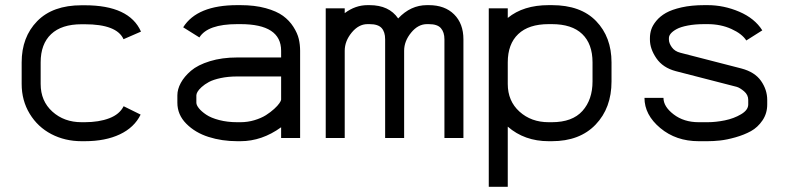

<svg xmlns="http://www.w3.org/2000/svg" viewBox="-20 -532 3040 740"><path d="M306.6 -438.5H294.4Q217.3 -438.5 177 -400.4Q136.7 -362.3 136.7 -291.5V-208.5Q136.7 -142.6 181.9 -101.8Q227.1 -61 294.4 -61H306.6Q361.3 -61 401.1 -76.2Q440.9 -91.3 456.5 -122.6L522 -90.3Q497.6 -40.5 441.9 -14.2Q386.2 12.2 306.6 12.2H294.4Q230.5 12.2 178 -15.1Q125.5 -42.5 94.5 -93.5Q63.5 -144.5 63.5 -208.5V-291.5Q63.5 -389.2 123.3 -450.4Q183.1 -511.7 294.4 -511.7H306.6Q478.5 -511.7 523.4 -410.2L456.1 -380.9Q430.2 -438.5 306.6 -438.5Z M906.7 -61Q934.6 -61 960.7 -68.8Q986.8 -76.7 1004.9 -88.1Q1022.9 -99.6 1036.6 -112.1Q1050.3 -124.5 1056.9 -134.3Q1063.5 -144 1063.5 -147.9V-237.3H894.5Q859.4 -237.3 830.8 -231.2Q802.2 -225.1 785.4 -216.1Q768.6 -207 757.1 -196.5Q745.6 -186 741.2 -178Q736.8 -169.9 736.8 -164.6V-136.2Q736.8 -127 746.6 -114.7Q756.3 -102.5 774.7 -90.1Q793 -77.6 824.7 -69.3Q856.4 -61 894.5 -61ZM663.6 -164.6Q663.6 -188 676.8 -212.4Q689.9 -236.8 716.1 -259.3Q742.2 -281.7 788.8 -296.1Q835.4 -310.5 894.5 -310.5H1063.5V-336.4Q1063.5 -439 906.7 -439H894.5Q780.3 -439 748.5 -387.7L686 -426.8Q739.7 -512.2 894.5 -512.2H906.7Q961.9 -512.2 1004.2 -500.5Q1046.4 -488.8 1070.8 -470.9Q1095.2 -453.1 1110.8 -428.5Q1126.5 -403.8 1131.6 -381.8Q1136.7 -359.9 1136.7 -336.4V0H1063.5V-41.5Q989.3 12.2 906.7 12.2H894.5Q835.4 12.2 783.9 -4.2Q732.4 -20.5 698 -55.2Q663.6 -89.8 663.6 -136.2Z M1692.9 -380.4Q1692.9 -407.7 1679.4 -423.3Q1666 -439 1632.8 -439H1625.5Q1591.3 -439 1564.5 -406.2Q1537.6 -373.5 1537.6 -336.4V0H1464.4V-380.4Q1464.4 -409.2 1450.7 -424.1Q1437 -439 1404.3 -439H1396.5Q1362.3 -439 1335.4 -406.2Q1308.6 -373.5 1308.6 -336.4V0H1235.4V-500H1308.6V-481.4Q1349.6 -512.2 1396.5 -512.2H1404.3Q1479.5 -512.2 1514.6 -460.9Q1562.5 -512.2 1625.5 -512.2H1632.8Q1694.3 -512.2 1730.2 -476.6Q1766.1 -440.9 1766.1 -380.4V0H1692.9Z M1937 -208.5Q1937 -142.6 1982.2 -101.8Q2027.3 -61 2094.7 -61H2106.9Q2186 -61 2224.9 -104.5Q2263.7 -147.9 2263.7 -218.3V-291.5Q2263.7 -362.8 2223.9 -400.9Q2184.1 -439 2106.9 -439H2094.7Q2017.6 -439 1977.3 -400.6Q1937 -362.3 1937 -291.5ZM1937 188H1863.8V-500H1937V-462.9Q1997.1 -512.2 2094.7 -512.2H2106.9Q2218.3 -512.2 2277.6 -450.7Q2336.9 -389.2 2336.9 -291.5V-218.3Q2336.9 -115.7 2275.6 -51.8Q2214.4 12.2 2106.9 12.2H2094.7Q2001.5 12.2 1937 -43.9Z M2484.9 -385.3Q2484.9 -401.9 2490 -418Q2495.1 -434.1 2509.5 -451.7Q2523.9 -469.2 2546.6 -482.2Q2569.3 -495.1 2607.4 -503.7Q2645.5 -512.2 2694.8 -512.2H2707Q2770 -512.2 2829.3 -486.8Q2888.7 -461.4 2918 -415L2856.4 -376Q2839.8 -401.9 2798.8 -420.4Q2757.8 -439 2707 -439H2694.8Q2658.7 -439 2630.9 -433.6Q2603 -428.2 2587.9 -419.9Q2572.8 -411.6 2565.4 -402.8Q2558.1 -394 2558.1 -385.3V-379.4Q2558.1 -365.7 2569.3 -349.9Q2580.6 -334 2602.5 -328.6L2837.4 -268.1Q2889.2 -254.4 2913.1 -220.2Q2937 -186 2937 -147V-129.4Q2937 -94.7 2918.7 -67.9Q2900.4 -41 2874.3 -26.6Q2848.1 -12.2 2814.5 -2.7Q2780.8 6.8 2755.1 9.5Q2729.5 12.2 2707 12.2H2672.9Q2585.4 12.2 2524.7 -38.6Q2463.9 -89.4 2463.9 -154.8H2537.1Q2537.1 -121.1 2576.4 -91.1Q2615.7 -61 2672.9 -61H2707Q2738.8 -61 2773.7 -68.1Q2808.6 -75.2 2836.2 -91.6Q2863.8 -107.9 2863.8 -129.4V-147Q2863.8 -166.5 2847.7 -180.2Q2831.5 -193.8 2819.3 -197.3L2584.5 -257.8Q2534.7 -271 2509.8 -307.4Q2484.9 -343.8 2484.9 -379.4Z"/></svg>

Font: Anka/Coder
Style: Regular
Weight: 400
Monospace: yes
Version: Version 001.100